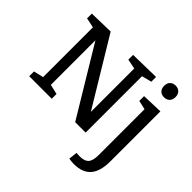

<svg xmlns="http://www.w3.org/2000/svg" viewBox="-228 -1014 1507 1507"><g transform="rotate(45 525.0 -260.5)"><path d="M503 -695 753 -700V-647L671 -626V0H555L213 -567V-72L295 -53V0H45V-53L127 -72V-625L45 -642V-695L249 -700L585 -144V-626L503 -642ZM793 -527 968 -533V22Q968 133 921.5 186.5Q875 240 780 240Q758 240 725 235L733 163Q761 165 770 165Q823 165 845.5 139.5Q868 114 868 53V-457L793 -474ZM847 -696Q847 -727 864.5 -744Q882 -761 910 -761Q938 -761 955.5 -744Q973 -727 973 -696Q973 -665 955.5 -648Q938 -631 909 -631Q881 -631 864 -648Q847 -665 847 -696Z"/></g></svg>

Font: Bitter Pro Medium
Style: Regular
Weight: 500
Designer: Sol Matas, and Bitter project Authors
Foundry: Sol Matas
Version: Version 1.010